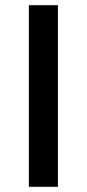

<svg xmlns="http://www.w3.org/2000/svg" viewBox="-20 -720 334 740"><path d="M91.2 0V-700H203.2V0Z"/></svg>

Font: Geologica-Sharp
Style: Regular
Weight: 100
Designer: Sindre Bremnes, Frode Helland
Foundry: Monokrom Skriftforlag AS
Version: Version 1.010;gftools[0.9.28]